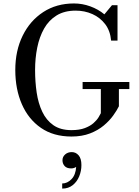

<svg xmlns="http://www.w3.org/2000/svg" viewBox="-20 -780 806 1111"><path d="M341.5 147.3Q341.5 127.3 356.9 113.7Q372.3 100.1 395.1 100.1Q418.7 100.1 434.9 118.7Q451.1 137.3 451.1 175.3Q451.1 209.3 438.3 240.5Q425.5 271.7 400.7 291.5Q375.9 311.3 339.9 311.3V281.7Q369.5 281.7 393.7 256.7Q417.9 231.7 420.7 185.7Q415.9 189.3 408.5 191.9Q401.1 194.5 391.9 194.5Q366.3 194.5 353.9 180.7Q341.5 166.9 341.5 147.3ZM458 -305.5H728.5V-264.5H668V-165Q656.5 -141.5 635 -111.5Q613.5 -81.5 580.5 -53.8Q547.5 -26 501 -8Q454.5 10 393.5 10Q289.5 10 217 -40Q144.5 -90 106.5 -177Q68.5 -264 68.5 -375Q68.5 -486.5 111 -573.2Q153.5 -660 230 -710Q306.5 -760 408 -760Q456.5 -760 502.5 -743.2Q548.5 -726.5 584 -697L628 -750H660V-545H623Q618 -601.5 588.8 -640Q559.5 -678.5 514.8 -698.5Q470 -718.5 418 -718.5Q353 -718.5 307.8 -690.8Q262.5 -663 235.2 -614.8Q208 -566.5 195.5 -504.8Q183 -443 183 -375Q183 -307 192.2 -244.5Q201.5 -182 224.8 -133Q248 -84 289 -55.5Q330 -27 393.5 -27Q440 -27 471.2 -39Q502.5 -51 521.2 -67.8Q540 -84.5 550 -100.8Q560 -117 563.5 -125V-264.5H458Z"/></svg>

Font: Bodoni* 06pt
Style: Regular
Weight: 400
Version: Version 2.3